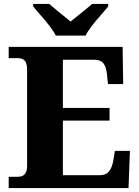

<svg xmlns="http://www.w3.org/2000/svg" viewBox="-20 -951 705 971"><path d="M24 -57H71Q117 -57 117 -111V-598Q117 -633 104.5 -645Q92 -657 70 -657H24V-714H600L603 -526H526L521 -575Q517 -614 502.5 -631.5Q488 -649 456 -649H298V-405H534V-341H298V-65H486Q516 -65 531.5 -84.5Q547 -104 553 -139L561 -188H637L630 0H24ZM176 -885 148 -918V-931H229Q264 -901 337 -842Q422 -910 446 -931H527V-918L499 -885Q430 -808 413 -771H262Q245 -808 176 -885Z"/></svg>

Font: Noto Serif ExtraBold
Style: Regular
Weight: 800
Designer: Monotype Design Team
Foundry: Monotype Imaging Inc.
Version: Version 1.001